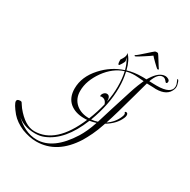

<svg xmlns="http://www.w3.org/2000/svg" viewBox="-345 -1109 1546 1563"><g transform="rotate(30 428.5 -327.5)"><path d="M198 233Q164 233 129.5 225.5Q95 218 61 205Q-10 174 -52 126Q-109 57 -109 30Q-109 10 -76 10Q-67 10 -63 16Q-59 22 -52.5 32Q-46 42 -36 56Q54 168 143 168Q345 168 470 -127Q463 -126 455.5 -126Q448 -126 440 -126Q358 -126 306 -169Q254 -214 254 -298Q254 -409 342 -506Q423 -596 535 -632Q519 -691 493 -729L502 -700Q502 -688 488 -666Q474 -643 470 -643Q459 -643 459 -681V-688Q485 -725 485 -745Q485 -754 482 -763Q525 -723 546 -636Q606 -655 683 -655Q691 -655 701 -655Q711 -655 723 -654L733 -670Q786 -755 845 -755Q858 -755 872.5 -747Q887 -739 887 -727Q887 -709 875 -709Q872 -709 860 -724Q847 -740 828 -740Q782 -740 751 -653Q774 -652 791 -651.5Q808 -651 820 -651Q958 -651 958 -724Q958 -741 949 -759Q940 -777 940 -780Q940 -783 943 -783Q952 -783 959 -758Q966 -738 966 -725Q966 -711 962 -700Q936 -624 828 -624Q822 -624 802 -625.5Q782 -627 747 -627H743L707 -496Q679 -394 657 -317Q635 -240 617 -187Q679 -229 704 -292Q711 -307 711 -319Q711 -326 707.5 -329Q704 -332 704 -333Q704 -341 715 -341Q731 -341 731 -318Q731 -308 725 -294Q695 -222 612 -173L608 -161Q588 -100 565 -52.5Q542 -5 521 30Q393 233 198 233ZM497 -146Q528 -149 554 -158Q571 -214 597.5 -299Q624 -384 660 -496Q674 -540 687.5 -574Q701 -608 711 -630Q645 -636 626 -636Q582 -636 548 -626Q556 -592 560 -556Q564 -520 564 -482Q564 -325 497 -146ZM476 -146H478Q494 -185 507 -225.5Q520 -266 530 -307Q517 -349 479 -349Q473 -349 465 -346V-351Q465 -366 477 -379Q489 -392 504 -392Q537 -392 536 -337Q551 -411 551 -486Q551 -524 547.5 -558Q544 -592 537 -623Q443 -594 373 -498Q339 -450 321 -401.5Q303 -353 303 -303Q303 -230 354 -186Q402 -146 476 -146ZM193 218Q350 218 479 12Q497 -17 515 -56Q533 -95 549 -144Q535 -140 520 -136Q505 -132 490 -130Q397 103 239 166Q203 181 156 181Q42 181 -24 113Q79 218 193 218ZM549 -770Q545 -770 543 -773Q541 -776 546 -780Q553 -783 571.5 -799Q590 -815 612 -834.5Q634 -854 650.5 -869Q667 -884 670 -885Q675 -888 687 -888Q696 -888 699 -885Q701 -884 710.5 -869Q720 -854 732.5 -834Q745 -814 755 -798Q765 -782 767 -780Q770 -779 770 -776Q769 -772 764.5 -770.5Q760 -769 756 -772Q755 -772 743 -783Q731 -794 716 -808.5Q701 -823 689.5 -835Q678 -847 676 -850Q672 -846 653.5 -834Q635 -822 613 -807.5Q591 -793 573.5 -782.5Q556 -772 554 -772Q550 -770 549 -770Z"/></g></svg>

Font: Lavishly Yours
Style: Regular
Weight: 400
Designer: Robert E. Leuschke
Foundry: Robert E. Leuschke
Version: Version 1.010; ttfautohint (v1.8.3)